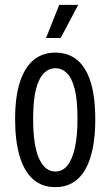

<svg xmlns="http://www.w3.org/2000/svg" viewBox="-20 -756 453 788"><path d="M207 12Q152 12 115.5 -20.5Q79 -53 60.5 -115.5Q42 -178 42 -266Q42 -358 61.5 -418.5Q81 -479 117.5 -509.5Q154 -540 207 -540Q260 -540 296.5 -510Q333 -480 352 -419.5Q371 -359 371 -266Q371 -177 352.5 -114.5Q334 -52 297.5 -20Q261 12 207 12ZM207 -52Q236 -52 256 -76Q276 -100 287 -148Q298 -196 298 -269Q298 -346 286.5 -391Q275 -436 254.5 -456Q234 -476 207 -476Q181 -476 160.5 -456Q140 -436 128 -391Q116 -346 116 -268Q116 -160 140 -106Q164 -52 207 -52ZM229 -600H169L223 -736H301Z"/></svg>

Font: Bricolage Grotesque 24pt Condensed Light
Style: Regular
Weight: 300
Width: 3
Designer: Mathieu Triay
Foundry: Atelier Triay
Version: Version 1.001;gftools[0.9.33.dev8+g029e19f]